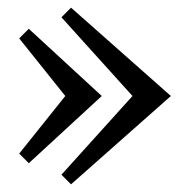

<svg xmlns="http://www.w3.org/2000/svg" viewBox="-20 -500 480 500"><path d="M165 -20 140 -45 325 -250 140 -455 165 -480 425 -250ZM55 -75 30 -100 150 -250 30 -400 55 -425 245 -250Z"/></svg>

Font: Yeseva One
Style: Regular
Weight: 400
Designer: Jovanny Lemonad
Foundry: Jovanny Lemonad
Version: Version 2.001; ttfautohint (v0.91) -l 8 -r 50 -G 200 -x 0 -w